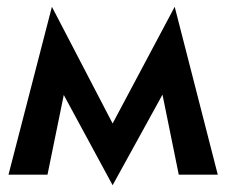

<svg xmlns="http://www.w3.org/2000/svg" viewBox="-20 -515 667 566"><path d="M5 0 133 -495 312 -151 495 -495 622 0H507L459 -236L312 31L168 -235L120 0Z"/></svg>

Font: Jost* Medium
Style: Regular
Weight: 500
Version: Version 3.7